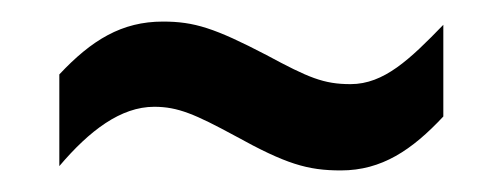

<svg xmlns="http://www.w3.org/2000/svg" viewBox="-20 -411 465 178"><path d="M35 -342V-257C63 -290 92 -312 123 -312C145 -312 161 -305 198 -285C245 -259 265 -253 296 -253C334 -253 362 -272 391 -303V-388C360 -356 336 -333 305 -333C280 -333 266 -339 227 -360C179 -385 160 -391 131 -391C93 -391 65 -374 35 -342Z"/></svg>

Font: Noto Sans Devanagari UI ExtraCondensed Medium
Style: Regular
Weight: 500
Width: 2
Designer: Jelle Bosma - Monotype Design Team
Foundry: Monotype Imaging Inc.
Version: Version 2.003